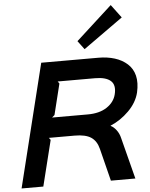

<svg xmlns="http://www.w3.org/2000/svg" viewBox="-70 -1203 983 1259"><g transform="rotate(-5 421.5 -573.5)"><path d="M682.1 -561Q697.3 -621.6 665.8 -649.9Q634.3 -678.2 563 -678.2H316.9L327.1 -664.1L276.9 -460.9L259.8 -445.8H495.1Q571.8 -445.8 620.6 -478Q669.4 -510.3 682.1 -561ZM699.2 -272 769 0H607.9L554.2 -213.9Q541 -266.6 504.6 -290.8Q468.3 -314.9 397 -314.9H227.1L237.8 -300.8L163.1 0H20L220.2 -810.1H596.2Q655.3 -810.1 703.6 -794.9Q752 -779.8 786.1 -749Q820.3 -718.3 831.8 -671.4Q843.3 -624.5 829.1 -561Q813 -495.6 758.5 -441.4Q704.1 -387.2 638.2 -359.9L637.2 -357.9Q656.7 -349.1 674.6 -325.7Q692.4 -302.2 699.2 -272ZM707 -1147 772 -1060.1 511.2 -874 469.2 -930.2Z"/></g></svg>

Font: Sinkin Sans 600 SemiBold Italic
Style: Regular
Weight: 600
Italic angle: -112°
Designer: Keith Bates
Foundry: K-Type
Version: Sinkin Sans (version 1.0)  by Keith Bates   •   © 2014   www